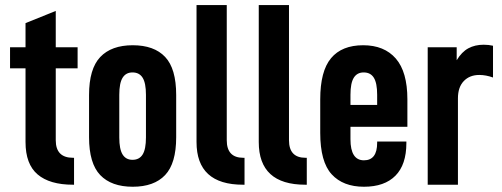

<svg xmlns="http://www.w3.org/2000/svg" viewBox="-20 -710 1929 738"><path d="M194.3 -447.3V-170.9Q194.3 -103.5 260.7 -103.5H264.6V0H260.7Q170.9 0 124.5 -39.6Q78.1 -79.1 78.1 -164.1V-447.3H18.6V-528.3H78.1V-621.1L194.3 -668V-528.3H278.3V-447.3Z M322.3 -182.6V-344.7Q322.3 -445.3 365.2 -490.7Q408.2 -536.1 490.2 -536.1Q572.3 -536.1 614.7 -491.2Q657.2 -446.3 657.2 -344.7V-182.6Q657.2 -82 614.7 -37.1Q572.3 7.8 490.2 7.8Q408.2 7.8 365.2 -37.1Q322.3 -82 322.3 -182.6ZM541 -181.6V-345.7Q541 -390.6 528.3 -411.1Q515.6 -431.6 489.3 -431.6Q463.9 -431.6 451.2 -411.1Q438.5 -390.6 438.5 -345.7V-181.6Q438.5 -136.7 451.2 -116.2Q463.9 -95.7 489.3 -95.7Q515.6 -95.7 528.3 -116.2Q541 -136.7 541 -181.6Z M735.4 -164.1V-690.4H851.6V-170.9Q851.6 -103.5 915 -103.5H919.9V0H914.1Q735.4 0 735.4 -164.1Z M974.6 -164.1V-690.4H1090.8V-170.9Q1090.8 -103.5 1154.3 -103.5H1159.2V0H1153.3Q974.6 0 974.6 -164.1Z M1327.1 -222.7V-174.8Q1327.1 -93.8 1378.9 -93.8Q1429.7 -93.8 1429.7 -161.1V-166H1542V-160.2Q1542 -77.1 1500 -34.7Q1458 7.8 1378.9 7.8Q1298.8 7.8 1254.9 -40Q1210.9 -87.9 1210.9 -199.2V-328.1Q1210.9 -436.5 1252.4 -486.3Q1293.9 -536.1 1376 -536.1Q1457 -536.1 1501.5 -484.9Q1545.9 -433.6 1545.9 -328.1V-222.7ZM1327.1 -345.7V-306.6H1429.7V-345.7Q1429.7 -390.6 1417 -411.1Q1404.3 -431.6 1377.9 -431.6Q1352.5 -431.6 1339.8 -411.1Q1327.1 -390.6 1327.1 -345.7Z M1624 -528.3H1735.4V-478.5Q1754.9 -510.7 1780.3 -524.4Q1805.7 -538.1 1838.9 -538.1Q1858.4 -538.1 1875 -534.2V-412.1Q1847.7 -421.9 1822.3 -421.9Q1785.2 -421.9 1762.7 -398.4Q1740.2 -375 1740.2 -332V0H1624Z"/></svg>

Font: Altinn-DIN Condensed
Style: DINCondensed-Bold
Weight: 700
Width: 3
Designer: Charles Nix
Foundry: Altinn
Version: Version 2.00